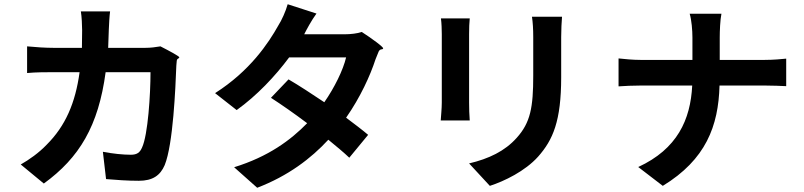

<svg xmlns="http://www.w3.org/2000/svg" viewBox="-20 -838 3800 907"><path d="M579 -612H491L494 -698C495 -722 497 -762 500 -784H362C366 -761 368 -717 368 -696L367 -612H232C196 -612 148 -615 108 -619V-493C149 -497 200 -497 232 -497H356C336 -351 289 -243 201 -155C164 -116 117 -83 78 -61L187 29C355 -93 445 -243 479 -497H585H691C691 -393 679 -201 651 -141C641 -118 628 -107 598 -107C561 -107 512 -112 466 -121L481 8C526 12 583 16 636 16C701 16 737 -9 758 -58C798 -156 809 -424 813 -528C813 -533 814 -542 815 -551C817 -564 826 -560 827 -567C828 -572 779 -598 738 -619C715 -615 691 -612 667 -612Z M1512 -676H1417C1428 -698 1451 -741 1475 -774L1339 -818C1330 -785 1310 -741 1295 -718C1248 -634 1161 -503 996 -398L1098 -318C1193 -386 1280 -478 1346 -567H1481H1615C1601 -507 1560 -424 1512 -355C1452 -395 1393 -434 1343 -463L1260 -376C1308 -345 1370 -302 1431 -256C1353 -176 1248 -98 1086 -48L1195 49C1341 -7 1449 -89 1531 -178C1570 -146 1605 -117 1630 -93L1719 -201C1692 -224 1655 -252 1615 -282C1682 -378 1729 -481 1754 -558C1759 -570 1764 -583 1769 -595C1777 -610 1786 -601 1790 -609C1793 -615 1737 -656 1689 -687C1669 -680 1637 -676 1607 -676Z M2245 -13 2294 40C2362 18 2460 -29 2522 -98C2592 -177 2631 -266 2631 -473C2631 -520 2631 -613 2631 -663C2631 -701 2633 -732 2635 -759H2563H2493C2497 -732 2499 -701 2499 -663C2499 -621 2499 -530 2499 -481C2499 -331 2486 -259 2421 -187C2365 -124 2289 -88 2196 -66ZM2196 -520C2196 -589 2196 -656 2196 -677C2196 -708 2197 -729 2199 -751H2063C2066 -729 2067 -696 2067 -677C2067 -635 2067 -409 2067 -354C2067 -325 2063 -288 2062 -269H2130H2199C2197 -291 2196 -329 2196 -353C2196 -380 2196 -451 2196 -520Z M3130 -434H3250C3242 -272 3179 -134 2995 -49L3111 40C3314 -84 3374 -242 3379 -434H3591C3628 -434 3674 -432 3694 -431V-561C3674 -559 3635 -555 3592 -555H3380V-660C3380 -691 3382 -744 3388 -773H3238C3247 -744 3251 -694 3251 -661V-555H3128H3006C2969 -555 2930 -559 2902 -562V-430C2931 -432 2969 -434 3010 -434Z"/></svg>

Font: GenSekiGothic2 TW B
Style: Regular
Weight: 700
Version: Version 2.100;PS 2.1;hotconv 16.6.51;makeotf.lib2.5.65220 DE